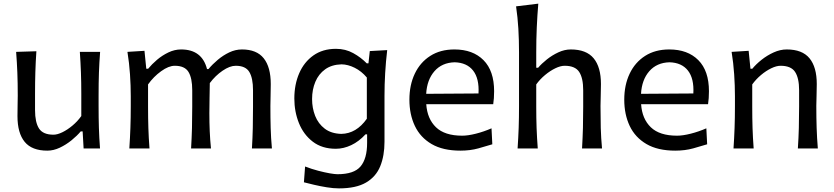

<svg xmlns="http://www.w3.org/2000/svg" viewBox="-20 -809 4545 1046"><path d="M237.8 11.7Q153.8 11.7 114.5 -36.1Q75.2 -84 75.2 -176.3Q75.2 -210.9 75.9 -236.8Q76.7 -262.7 76.7 -288.1Q76.7 -357.4 74.5 -413.1Q72.3 -468.8 67.9 -526.4L178.2 -529.8Q174.3 -472.2 172.6 -416.3Q170.9 -360.4 170.9 -298.3V-209Q170.9 -142.6 192.6 -108.9Q214.4 -75.2 271.5 -75.2Q292.5 -75.2 320.1 -88.6Q347.7 -102.1 375.2 -125.2Q402.8 -148.4 422.9 -176.8V-298.3Q422.9 -360.4 420.9 -414.6Q418.9 -468.8 415 -526.4H525.4Q521 -468.8 519 -413.1Q517.1 -357.4 517.1 -288.1V-231.9Q517.1 -166.5 518.8 -112.3Q520.5 -58.1 524.9 0H435.5L430.2 -93.3H419.9Q399.9 -69.3 369.9 -44.9Q339.8 -20.5 305.7 -4.4Q271.5 11.7 237.8 11.7Z M1352.5 0Q1356 -58.1 1357.2 -111.8Q1358.4 -165.5 1358.4 -227.5V-317.4Q1358.4 -383.8 1338.1 -417.2Q1317.9 -450.7 1264.2 -450.7Q1231.9 -450.7 1192.6 -423.8Q1153.3 -397 1123 -356.4Q1122.6 -322.3 1121.6 -274.4Q1120.6 -226.6 1120.6 -191.9Q1120.6 -140.1 1122.6 -94.5Q1124.5 -48.8 1129.4 0H1021Q1024.4 -58.1 1025.9 -111.8Q1027.3 -165.5 1027.3 -227.5V-317.4Q1027.3 -383.8 1006.8 -417.2Q986.3 -450.7 932.1 -450.7Q898.9 -450.7 857.9 -421.1Q816.9 -391.6 786.6 -349.1V-227.5Q786.6 -165.5 788.3 -111.8Q790 -58.1 794.4 0H684.6Q688.5 -58.1 690.4 -112.3Q692.4 -166.5 692.4 -231.9V-284.7Q692.4 -342.8 688.2 -404.3Q684.1 -465.8 674.3 -526.4L767.1 -532.2L776.9 -434.6H787.1Q807.1 -459 835.4 -483.2Q863.8 -507.3 897.5 -523.4Q931.2 -539.6 966.8 -539.6Q1080.6 -539.6 1107.9 -432.6H1115.7Q1137.7 -459 1166.7 -483.4Q1195.8 -507.8 1229.2 -523.7Q1262.7 -539.6 1298.3 -539.6Q1378.4 -539.6 1416.7 -491.5Q1455.1 -443.4 1455.1 -351.1Q1455.1 -316.9 1454.1 -286.4Q1453.1 -255.9 1453.1 -231.9Q1453.1 -166.5 1454.6 -112.3Q1456.1 -58.1 1461.4 0Z M1826.7 217.3Q1796.4 217.3 1760.5 211.4Q1724.6 205.6 1691.4 197.8Q1658.2 189.9 1635.7 184.1L1642.1 98.1Q1677.7 111.8 1713.1 121.1Q1748.5 130.4 1776.6 135.3Q1804.7 140.1 1818.4 140.1Q1908.7 140.1 1944.3 97.7Q1980 55.2 1980 -30.8V-77.1H1971.2Q1935.5 -38.1 1893.6 -18.3Q1851.6 1.5 1809.6 1.5Q1734.4 1.5 1684.1 -37.1Q1633.8 -75.7 1608.6 -138.2Q1583.5 -200.7 1583.5 -272.5Q1583.5 -348.6 1610.1 -409.9Q1636.7 -471.2 1687.5 -507.1Q1738.3 -543 1810.5 -543Q1862.3 -543 1904.5 -519.5Q1946.8 -496.1 1978 -463.9H1987.3L1994.6 -530.8L2089.4 -536.1Q2074.7 -410.2 2074.7 -286.6V-36.6Q2074.7 39.6 2051.5 96.7Q2028.3 153.8 1974.1 185.5Q1919.9 217.3 1826.7 217.3ZM1839.4 -79.6Q1921.4 -81.1 1978.5 -162.1V-386.7Q1949.2 -421.4 1912.4 -439.7Q1875.5 -458 1840.8 -458.5Q1787.1 -457 1751.5 -431.4Q1715.8 -405.8 1698 -363.3Q1680.2 -320.8 1680.2 -269.5Q1680.2 -220.2 1697 -177.5Q1713.9 -134.8 1749.3 -107.9Q1784.7 -81.1 1839.4 -79.6Z M2488.3 11.7Q2393.1 11.7 2331.5 -24.2Q2270 -60.1 2240.2 -122.8Q2210.4 -185.5 2210.4 -266.1Q2210.4 -345.7 2239.7 -407.5Q2269 -469.2 2324 -504.4Q2378.9 -539.6 2455.6 -539.6Q2556.2 -539.6 2614 -481.4Q2671.9 -423.3 2671.9 -312Q2671.9 -272.5 2667 -241.2H2302.2Q2307.6 -161.6 2355.2 -115.7Q2402.8 -69.8 2498 -69.8Q2529.8 -69.8 2573 -80.8Q2616.2 -91.8 2657.7 -109.9L2662.1 -22.9Q2630.9 -13.2 2586.2 -0.7Q2541.5 11.7 2488.3 11.7ZM2586.9 -299.8Q2591.3 -381.3 2557.4 -424.6Q2523.4 -467.8 2457 -469.7Q2387.7 -467.8 2346.9 -421.1Q2306.2 -374.5 2301.8 -297.9Z M2799.8 0Q2803.7 -58.1 2805.7 -112.3Q2807.6 -166.5 2807.6 -231.9V-523.9Q2807.6 -590.3 2804 -652.3Q2800.3 -714.4 2791.5 -774.4L2912.6 -789.1Q2907.2 -725.1 2904.3 -659.7Q2901.4 -594.2 2901.4 -523.9V-439.9H2911.6Q2930.7 -462.4 2959.5 -485.4Q2988.3 -508.3 3022 -523.9Q3055.7 -539.6 3089.8 -539.6Q3174.3 -539.6 3214.1 -491.5Q3253.9 -443.4 3253.9 -351.1Q3253.9 -316.9 3252.7 -286.4Q3251.5 -255.9 3251.5 -231.9Q3251.5 -166.5 3252.9 -112.3Q3254.4 -58.1 3259.8 0H3150.9Q3154.3 -58.1 3155.8 -111.8Q3157.2 -165.5 3157.2 -227.5V-317.4Q3157.2 -383.8 3135.3 -417.2Q3113.3 -450.7 3056.2 -450.7Q3033.7 -450.7 3005.4 -437Q2977.1 -423.3 2949.5 -400.4Q2921.9 -377.4 2901.4 -349.1V-227.5Q2901.4 -165.5 2903.3 -111.8Q2905.3 -58.1 2909.7 0Z M3658.7 11.7Q3563.5 11.7 3502 -24.2Q3440.4 -60.1 3410.6 -122.8Q3380.9 -185.5 3380.9 -266.1Q3380.9 -345.7 3410.2 -407.5Q3439.5 -469.2 3494.4 -504.4Q3549.3 -539.6 3626 -539.6Q3726.6 -539.6 3784.4 -481.4Q3842.3 -423.3 3842.3 -312Q3842.3 -272.5 3837.4 -241.2H3472.7Q3478 -161.6 3525.6 -115.7Q3573.2 -69.8 3668.5 -69.8Q3700.2 -69.8 3743.4 -80.8Q3786.6 -91.8 3828.1 -109.9L3832.5 -22.9Q3801.3 -13.2 3756.6 -0.7Q3711.9 11.7 3658.7 11.7ZM3757.3 -299.8Q3761.7 -381.3 3727.8 -424.6Q3693.8 -467.8 3627.4 -469.7Q3558.1 -467.8 3517.3 -421.1Q3476.6 -374.5 3472.2 -297.9Z M3976.1 0Q3980 -58.1 3981.9 -112.3Q3983.9 -166.5 3983.9 -231.9V-284.7Q3983.9 -342.8 3979.7 -404.3Q3975.6 -465.8 3965.8 -526.4L4058.6 -532.2L4068.4 -434.6H4078.6Q4098.6 -459 4128.9 -483.2Q4159.2 -507.3 4194.8 -523.4Q4230.5 -539.6 4266.1 -539.6Q4350.6 -539.6 4390.1 -491.5Q4429.7 -443.4 4429.7 -351.1Q4429.7 -316.9 4428.5 -286.4Q4427.2 -255.9 4427.2 -231.9Q4427.2 -166.5 4429 -112.3Q4430.7 -58.1 4435.5 0H4326.7Q4330.6 -58.1 4332 -111.8Q4333.5 -165.5 4333.5 -227.5V-317.4Q4333.5 -383.8 4311.5 -417.2Q4289.6 -450.7 4232.4 -450.7Q4210 -450.7 4181.6 -437Q4153.3 -423.3 4126 -400.4Q4098.6 -377.4 4078.1 -349.1V-227.5Q4078.1 -165.5 4079.8 -111.8Q4081.5 -58.1 4085.9 0Z"/></svg>

Font: Pinar-DS2-FD Medium
Style: Regular
Weight: 500
Designer: Amin Abedi
Version: Version 3.000